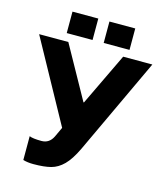

<svg xmlns="http://www.w3.org/2000/svg" viewBox="-129 -793 954 1099"><g transform="rotate(15 347.5 -243.5)"><path d="M173 207Q137 207 111 199V58Q131 67 183 67Q229 67 251 22L278 -36L12 -520H185L358 -209H361L510 -520H683L415 52Q383 119 349.5 152.5Q316 186 276 196.5Q236 207 173 207ZM316 -694V-567H163V-694ZM382 -694H535V-567H382Z"/></g></svg>

Font: Non Bureau Extended
Style: Bold
Weight: 700
Width: 7
Designer: Jona Saucedo
Foundry: Non Foundry
Version: Version 1.000; ttfautohint (v1.8.4)